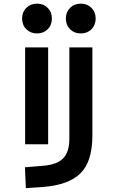

<svg xmlns="http://www.w3.org/2000/svg" viewBox="-20 -771 626 1026"><path d="M118.2 234.4 113.3 123 215.8 114.3Q286.6 107.9 318.6 74Q350.6 40 350.6 -30.3V-517.6H473.6V-45.9Q473.6 92.3 409.9 155.3Q346.2 218.3 206.1 228.5ZM114.3 0V-517.6H237.3V0ZM411.6 -592.3Q377 -592.3 354.5 -614.7Q332 -637.2 332 -671.9Q332 -706.5 354.5 -729Q377 -751.5 411.6 -751.5Q446.3 -751.5 468.8 -729Q491.2 -706.5 491.2 -671.9Q491.2 -637.2 468.8 -614.7Q446.3 -592.3 411.6 -592.3ZM177.7 -592.3Q143.6 -592.3 120.8 -614.7Q98.1 -637.2 98.1 -671.9Q98.1 -706.5 120.8 -729Q143.6 -751.5 177.7 -751.5Q212.4 -751.5 234.9 -729Q257.3 -706.5 257.3 -671.9Q257.3 -637.2 234.9 -614.7Q212.4 -592.3 177.7 -592.3Z"/></svg>

Font: CaskaydiaCove NFP SemiBold
Style: Regular
Weight: 600
Designer: Aaron Bell
Foundry: Saja Typeworks
Version: Version 2111.001; VTT 6.35;Nerd Fonts 3.1.1